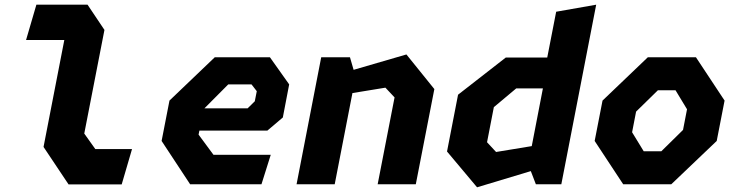

<svg xmlns="http://www.w3.org/2000/svg" viewBox="-20 -785 3140 818"><path d="M272 0.5H498.5L542.5 -150H386L339 -216L425 -657.5L353 -765H135L91 -614.5H254L165.5 -159Z M790 0H1094L1133.5 -125.5H889.5L826 -211.5L829.5 -228.5H1119L1185 -284.5L1212 -425.5L1130 -541H895L702 -356.5L668.5 -184.5ZM851 -323.5 952.5 -425.5H1051.5L1074 -396.5L1065.5 -353.5L1035 -323.5Z M1589 0H1751.5L1830.5 -405.5L1711.5 -553L1486.5 -487.5L1471 -541H1348.5L1243.5 0H1406L1481.5 -388.5L1622 -411.5L1661 -370Z M2263 0H2371.5L2520 -765L2349.5 -735L2311.5 -540H2135L1931.5 -381.5L1884.5 -139.5L2012.5 13L2241.5 -56ZM2055 -179 2084 -328.5 2179.5 -408.5H2293L2245.5 -162.5L2093.5 -137.5Z M2635 0H2840L3033.5 -184.5L3067 -356.5L2945 -541H2740L2547 -356.5L2513.5 -184.5ZM2673 -221.5 2690 -309.5 2783 -400.5H2858L2907 -319.5L2890 -231.5L2797.5 -140.5H2722.5Z"/></svg>

Font: Monaspace Krypton ExtraBold
Style: Italic
Weight: 800
Italic angle: -11°
Designer: Riley Cran & the Lettermatic Team
Foundry: Lettermatic
Version: Version 1.101 (Monaspace Krypton)